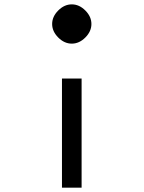

<svg xmlns="http://www.w3.org/2000/svg" viewBox="-20 -610 658 880"><path d="M247 -562Q275 -590 309 -590Q343 -590 371 -562Q399 -534 399 -500Q399 -466 371 -438Q343 -410 309 -410Q275 -410 247 -438Q219 -466 219 -500Q219 -534 247 -562ZM354 -250V250H264V-250Z"/></svg>

Font: Hermit
Style: Regular
Weight: 400
Designer: Pablo Caro
Version: Version 2.000;PS 002.000;hotconv 1.0.88;makeotf.lib2.5.64775